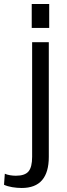

<svg xmlns="http://www.w3.org/2000/svg" viewBox="-100 -750 333 956"><path d="M8 186Q-15 186 -39 182Q-63 178 -80 170L-76 115Q-65 120 -50 122.5Q-35 125 -21 125Q24 125 42 103.5Q60 82 60 31V-540H143V31Q143 108 109.5 147Q76 186 8 186ZM145 -730V-611H58V-730Z"/></svg>

Font: Pathway Extreme Condensed
Style: Regular
Weight: 400
Width: 3
Version: Version 1.001;gftools[0.9.26]